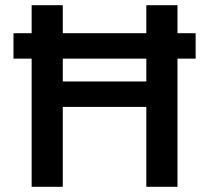

<svg xmlns="http://www.w3.org/2000/svg" viewBox="-20 -720 806 740"><path d="M32 -494V-592H102V-700H222V-592H544V-700H664V-592H734V-494H664V0H544V-308H222V0H102V-494ZM222 -406H544V-494H222Z"/></svg>

Font: AWOL-DM SemiBold
Style: Regular
Weight: 600
Designer: Colophon Foundry, Jonny Pinhorn, Mikhail Sharanda
Foundry: Colophon Foundry
Version: Version 1.000;Glyphs 3.2.3 (3260)